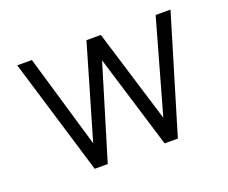

<svg xmlns="http://www.w3.org/2000/svg" viewBox="-90 -649 940 790"><g transform="rotate(-20 380.0 -254.5)"><path d="M566 0H508L383 -409L259 0H202L48 -509H112L232 -101L351 -509H414L539 -101L654 -509H719Z"/></g></svg>

Font: SUIT Light
Style: Regular
Weight: 300
Designer: Sunn Youn; Korean Glyphs from Source Han Sans (Sandoll Communications; Soo-young Jang, Joo-yeon Kang)
Foundry: Sunn
Version: Version 1.006